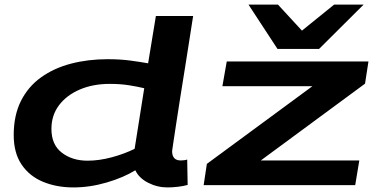

<svg xmlns="http://www.w3.org/2000/svg" viewBox="-20 -810 1655 840"><path d="M713 10Q668 10 628 -10.5Q588 -31 572 -65Q520 -33 446.5 -11.5Q373 10 301 10Q228 10 168.5 -14.5Q109 -39 74.5 -90Q40 -141 40 -219Q40 -305 71.5 -368Q103 -431 159.5 -471.5Q216 -512 290.5 -531.5Q365 -551 451 -551Q506 -551 550.5 -545Q595 -539 628 -533L662 -740H825Q825 -740 820 -708.5Q815 -677 807 -625Q799 -573 789 -511Q779 -449 769 -386Q759 -323 751 -270Q743 -217 738 -184Q733 -151 733 -149Q733 -108 771 -108Q778 -108 785.5 -109Q793 -110 799 -112L801 -1Q784 4 759.5 7Q735 10 713 10ZM363 -107Q414 -107 469.5 -122Q525 -137 569 -159L611 -424Q582 -431 544.5 -437Q507 -443 460 -443Q387 -443 329.5 -418.5Q272 -394 238.5 -350Q205 -306 205 -246Q205 -177 250.5 -142Q296 -107 363 -107ZM871 0 885 -93 1347 -433H953L972 -541H1592L1577 -444L1121 -108H1552L1534 0ZM1571 -790 1376 -596H1194L1067 -790H1196L1301 -676L1442 -790Z"/></svg>

Font: Georama ExtraExtended SemiBold
Style: Italic
Weight: 600
Width: 8
Italic angle: -9°
Designer: Jean-Baptiste Levee
Foundry: Production Type
Version: Version 1.000